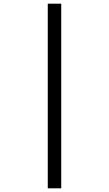

<svg xmlns="http://www.w3.org/2000/svg" viewBox="-20 -780 591 1041"><path d="M239 -760H312V241H239Z"/></svg>

Font: Noto Sans Hanunoo
Style: Regular
Weight: 400
Designer: Monotype Design Team
Foundry: Monotype Imaging Inc.
Version: Version 2.003; ttfautohint (v1.8.4.7-5d5b)